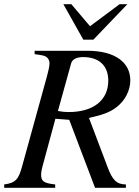

<svg xmlns="http://www.w3.org/2000/svg" viewBox="-33 -895 664 915"><path d="M574 -875H537L396 -770L307 -875H269L364 -706H412ZM132 -653V-637C174 -631 178 -630 189 -623C196 -618 203 -606 203 -595C203 -578 198 -559 191 -532L72 -101C56 -42 42 -23 -13 -16V0H230V-16C173 -22 163 -33 163 -63C163 -73 165 -87 176 -126L231 -329L297 -324L420 0H567V-16C522 -16 502 -39 480 -98L391 -333C458 -348 491 -360 522 -384C563 -415 588 -464 588 -512C588 -597 516 -653 384 -653ZM306 -593C311 -612 332 -623 363 -623C441 -623 483 -580 483 -511C483 -418 413 -361 294 -361C276 -361 268 -362 243 -366Z"/></svg>

Font: XITS
Style: Italic
Weight: 400
Italic angle: -16.33°
Designer: MicroPress Inc., with final additions and corrections provided by Coen Hoffman, Elsevier (retired)
Version: Version 1.107